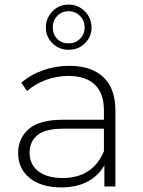

<svg xmlns="http://www.w3.org/2000/svg" viewBox="-20 -813 623 837"><path d="M483 -331V0H435V-93Q410 -47 362 -21.5Q314 4 247 4Q160 4 109.5 -37Q59 -78 59 -145Q59 -210 105.5 -250.5Q152 -291 254 -291H433V-333Q433 -406 393.5 -444Q354 -482 278 -482Q226 -482 178.5 -464Q131 -446 98 -416L73 -452Q112 -487 167 -506.5Q222 -526 282 -526Q379 -526 431 -476.5Q483 -427 483 -331ZM433 -154V-252H255Q178 -252 143.5 -224Q109 -196 109 -147Q109 -96 147 -66.5Q185 -37 254 -37Q319 -37 364.5 -67Q410 -97 433 -154ZM180 -693Q180 -734 208.5 -763.5Q237 -793 279 -793Q321 -793 350 -763.5Q379 -734 379 -693Q379 -653 350.5 -624.5Q322 -596 279 -596Q237 -596 208.5 -624.5Q180 -653 180 -693ZM349 -693Q349 -723 329 -743.5Q309 -764 279 -764Q249 -764 229.5 -743.5Q210 -723 210 -693Q210 -663 229.5 -643.5Q249 -624 279 -624Q309 -624 329 -644Q349 -664 349 -693Z"/></svg>

Font: Montserrat Atlas Light
Style: Regular
Weight: 300
Designer: Julieta Ulanovsky
Foundry: Julieta Ulanovsky
Version: Version 7.200